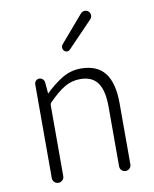

<svg xmlns="http://www.w3.org/2000/svg" viewBox="-91 -897 774 966"><g transform="rotate(-10 296.5 -414.5)"><path d="M99.6 -29.3V-508.8Q99.6 -518.6 106.9 -525.9Q114.3 -533.2 124 -533.2Q133.8 -533.2 141.6 -526.4Q149.4 -519.5 150.4 -508.8L155.3 -453.1Q155.3 -452.1 156.2 -452.1Q157.2 -452.1 157.2 -453.1Q204.1 -498 246.6 -522.5Q289.1 -546.9 338.9 -546.9Q421.9 -546.9 461.4 -495.6Q501 -444.3 501 -340.8V-29.3Q501 -16.6 492.7 -8.3Q484.4 0 472.2 0Q460 0 451.7 -8.3Q443.4 -16.6 443.4 -29.3V-333Q443.4 -417 415 -456.1Q386.7 -495.1 326.2 -495.1Q283.2 -495.1 246.6 -473.6Q210 -452.1 163.1 -404.3Q158.2 -399.4 158.2 -391.6V-29.3Q158.2 -16.6 149.4 -8.3Q140.6 0 128.9 0Q117.2 0 108.4 -8.3Q99.6 -16.6 99.6 -29.3ZM301.8 -650.4Q295.9 -643.6 286.1 -643.6Q277.3 -643.6 271.5 -650.4Q264.6 -657.2 264.6 -667Q264.6 -674.8 269.5 -681.6L387.7 -819.3Q395.5 -828.1 407.2 -829.1Q408.2 -829.1 409.2 -829.1Q419.9 -829.1 427.7 -822.3Q436.5 -813.5 436.5 -800.8Q436.5 -790 428.7 -782.2Z"/></g></svg>

Font: Gen Jyuu Gothic P Light
Style: Regular
Weight: 200
Designer: [Source Han Sans]
Ryoko NISHIZUKA  (kana & ideographs); Paul D. Hunt (Latin, Greek & Cyrillic); Wenlong ZHANG  (bopomofo
Version: Version 1.002.20150607